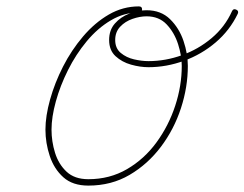

<svg xmlns="http://www.w3.org/2000/svg" viewBox="-20 -570 764 600"><path d="M414 -550Q424 -550 424 -541Q424 -531 414 -531Q368 -531 326.5 -506.5Q285 -482 251 -441Q217 -400 192.5 -351Q168 -302 154.5 -253Q141 -204 141 -165Q141 -128 152 -92.5Q163 -57 188 -33.5Q213 -10 256 -10Q323 -10 377 -41.5Q431 -73 469 -125Q507 -177 527.5 -239.5Q548 -302 548 -364Q548 -396 536.5 -432Q525 -468 501 -493.5Q477 -519 438 -519Q417 -519 394 -511Q371 -503 355.5 -486.5Q340 -470 340 -445Q340 -419 357.5 -404.5Q375 -390 399 -384.5Q423 -379 444 -379Q497 -379 548.5 -397.5Q600 -416 641.5 -451Q683 -486 705 -535Q709 -544 718 -540Q727 -536 723 -527Q698 -475 654 -437.5Q610 -400 555 -380Q500 -360 444 -360Q418 -360 389.5 -368Q361 -376 341 -394.5Q321 -413 321 -445Q321 -476 339 -496.5Q357 -517 384 -527.5Q411 -538 438 -538Q483 -538 511.5 -510Q540 -482 553.5 -442Q567 -402 567 -364Q567 -298 545.5 -232Q524 -166 483 -111.5Q442 -57 385 -23.5Q328 10 256 10Q207 10 178 -16Q149 -42 135.5 -82.5Q122 -123 122 -165Q122 -207 136.5 -259Q151 -311 177 -362Q203 -413 239.5 -456Q276 -499 320 -524.5Q364 -550 414 -550Q414 -550 414 -550Q414 -550 414 -550Z"/></svg>

Font: FRB American Cursive Guidelines Arrows Extralight
Style: Italic
Weight: 200
Italic angle: -25°
Version: Version 2.0;Modular Font Editor K font №1